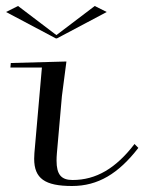

<svg xmlns="http://www.w3.org/2000/svg" viewBox="-36 -610 481 640"><path d="M185.4 -405 0 -400 -1.3 -385H103.7L78.7 -100C78.2 -93.3 77.9 -86.9 77.9 -80.8C77.9 -14.9 113.8 10 204.1 10C290.6 10 358.7 -31 425.2 -117L412.4 -130C350.3 -49 284.6 -10 205.9 -10C168.2 -10 152.5 -28 152.5 -74.8C152.5 -82.4 152.9 -90.8 153.7 -100L170.4 -290ZM150.2 -482H153.8L319.8 -570L279.8 -590L152 -493L24.2 -590L-15.8 -570Z"/></svg>

Font: Galberik
Style: Regular
Weight: 400
Designer: Gluk
Foundry: Gluk
Version: Version 0.50